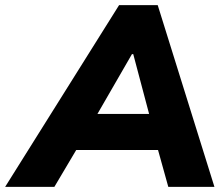

<svg xmlns="http://www.w3.org/2000/svg" viewBox="-82 -725 871 745"><path d="M-62 0 380 -705H530L750 0H571L517 -194L580 -143H166L244 -194L129 0ZM430 -515 269 -236 248 -283H542L509 -236L435 -515Z"/></svg>

Font: Mulish ExtraLight Black
Style: Italic
Weight: 900
Italic angle: -9°
Version: Version 3.603